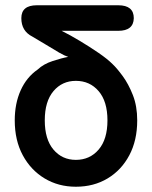

<svg xmlns="http://www.w3.org/2000/svg" viewBox="-20 -698 577 729"><path d="M268 11Q202 11 149.5 -20.5Q97 -52 66.5 -108.5Q36 -165 36 -241Q36 -305 58.5 -355Q81 -405 123 -434Q145 -455 180.5 -466.5Q216 -478 239 -482Q226 -486 205 -498Q182 -512 155 -528Q128 -544 103 -559Q61 -580 61 -629Q61 -678 120 -678H429Q488 -678 488 -629Q487 -581 429 -581H214Q246 -565 283.5 -542.5Q321 -520 354.5 -497Q388 -474 407 -455Q424 -439 446 -409Q468 -379 484.5 -337Q501 -295 501 -241Q501 -165 471 -108.5Q441 -52 388.5 -20.5Q336 11 268 11ZM268 -91Q321 -91 354.5 -130Q388 -169 388 -241Q388 -313 354.5 -352Q321 -391 268 -391Q216 -391 183 -352Q150 -313 150 -241Q150 -169 183 -130Q216 -91 268 -91Z"/></svg>

Font: Zen Maru Gothic
Style: Bold
Weight: 700
Designer: Yoshimichi Ohira
Foundry: Positype
Version: Version 1.001